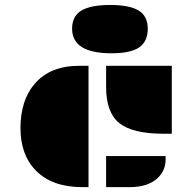

<svg xmlns="http://www.w3.org/2000/svg" viewBox="-20 -768 789 788"><path d="M415.5 -498H685.1V-219.2H650.4Q524.4 -219.2 469.7 -262.7Q415.5 -306.2 415.5 -410.6ZM64 -243.2Q64 -296.9 78.1 -343Q92.3 -389.2 122.1 -423.8Q185.5 -498 305.7 -498H343.3V0H317.9Q194.3 0 127.9 -67.4Q64 -131.3 64 -243.2ZM415.5 -127.4H659.7V-113.8Q659.7 -68.4 627 -37.1Q586.9 0 513.2 0H415.5ZM437.5 -549.3Q275.9 -549.3 275.9 -650.4Q275.9 -702.1 314.5 -724.9Q353 -747.6 432.1 -747.6Q511.2 -747.6 548.8 -724.9Q586.4 -702.1 586.4 -650.1Q586.4 -598.1 551.5 -573.7Q516.6 -549.3 437.5 -549.3Z"/></svg>

Font: Plaster
Style: Regular
Weight: 400
Designer: Eben Sorkin
Foundry: Eben Sorkin
Version: Version 1.007